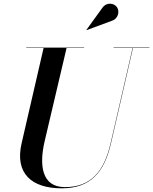

<svg xmlns="http://www.w3.org/2000/svg" viewBox="-20 -1009 832 1044"><path d="M588.5 -896C620 -905.5 632.5 -944 617 -968.5C603.5 -990.5 562 -1001 537 -967L449.5 -846L450.5 -845ZM122.5 -750V-748H217L97.5 -230C59.5 -66 152 15 315 15C473 15 547.5 -73 583.5 -230L703 -748H792.5V-750H597.5V-748H701L581.5 -230C546 -77 474.5 8.5 333 8.5C204 8.5 193.5 -115 222.5 -240L342 -748H437.5V-750Z"/></svg>

Font: Bodoni* 96pt Medium
Style: Italic
Weight: 500
Italic angle: -13°
Version: Version 2.3